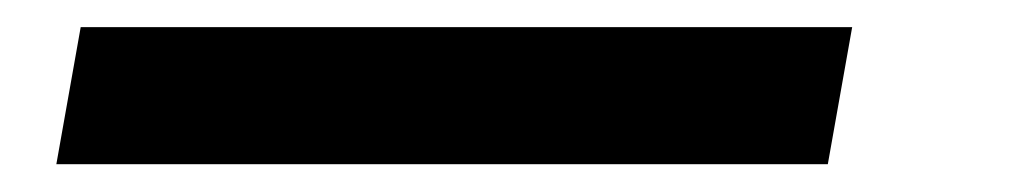

<svg xmlns="http://www.w3.org/2000/svg" viewBox="-20 -308 734 138"><path d="M20.5 -190H575L592.5 -288.5H38Z"/></svg>

Font: Anybody ExtraExpanded Medium
Style: Italic
Weight: 500
Width: 8
Italic angle: -10°
Version: Version 1.113;gftools[0.9.25]